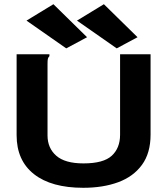

<svg xmlns="http://www.w3.org/2000/svg" viewBox="-20 -881 790 913"><path d="M376 12Q224 12 141.5 -53Q59 -118 59 -238V-623H215V-614Q209 -608 207.5 -601Q206 -594 206 -577V-237Q206 -177 247.5 -140.5Q289 -104 377 -104Q472 -104 511.5 -140.5Q551 -177 551 -240V-623H696V-241Q696 -153 655 -97Q614 -41 542 -14.5Q470 12 376 12ZM295 -651 106 -783 234 -861 394 -704ZM535 -651 346 -783 474 -861 634 -704Z"/></svg>

Font: Inconsolata ExtraExpanded Black
Style: Regular
Weight: 900
Width: 8
Monospace: yes
Designer: Raph Levien, Cyreal, Brenton Simpson
Foundry: Raph Levien, Cyreal, Google
Version: Version 3.001; ttfautohint (v1.8.2.53-6de2)